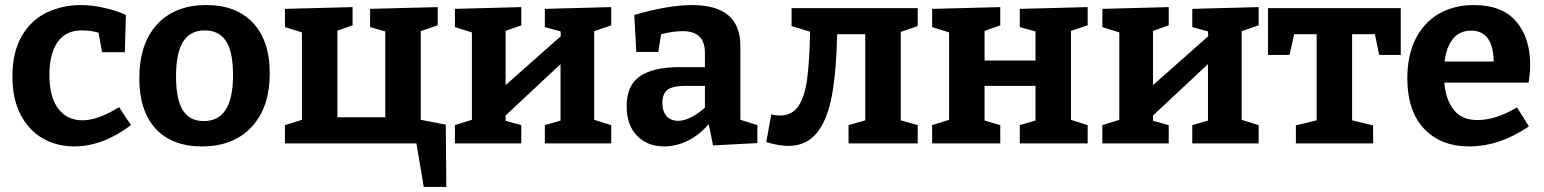

<svg xmlns="http://www.w3.org/2000/svg" viewBox="-20 -566 6094 758"><path d="M497 -72Q386 12 273 12Q203 12 147.5 -20.5Q92 -53 60.5 -115Q29 -177 29 -262Q29 -362 67 -425.5Q105 -489 166.5 -517.5Q228 -546 300 -546Q345 -546 394 -534.5Q443 -523 477 -507L473 -360H383L369 -437Q339 -446 303 -446Q239 -446 207 -399.5Q175 -353 175 -270Q175 -183 210 -137Q245 -91 305 -91Q367 -91 450 -143Z M1045 -277Q1045 -142 973.5 -65Q902 12 777 12Q659 12 594.5 -58Q530 -128 530 -257Q530 -393 600 -469.5Q670 -546 795 -546Q913 -546 979 -475.5Q1045 -405 1045 -277ZM675 -264Q675 -173 702 -130.5Q729 -88 784 -88Q843 -88 871.5 -133.5Q900 -179 900 -270Q900 -361 872.5 -403.5Q845 -446 788 -446Q731 -446 703 -401.5Q675 -357 675 -264Z M1740 -74 1742 172H1653L1624 0H1105V-72L1172 -93V-438L1105 -459V-531L1372 -538V-466L1312 -445V-103H1501V-442L1441 -459V-531L1708 -538V-466L1641 -443V-93Z M2393 -538V-466L2326 -443V-93L2393 -72V0H2131V-72L2193 -90V-313L1976 -110V-89L2038 -72V0H1776V-72L1843 -93V-438L1776 -459V-531L2038 -538V-466L1976 -444V-230L2194 -423L2193 -442L2131 -459V-531Z M2903 -93 2970 -72V-1L2795 8L2778 -76Q2741 -33 2695.5 -10.5Q2650 12 2602 12Q2536 12 2495 -30Q2454 -72 2454 -147Q2454 -229 2506.5 -265Q2559 -301 2664 -301H2763V-356Q2763 -401 2741 -422Q2719 -443 2675 -443Q2637 -443 2590 -431L2579 -361H2492L2484 -507Q2619 -546 2712 -546Q2807 -546 2855 -506Q2903 -466 2903 -382ZM2657 -89Q2681 -89 2708.5 -103Q2736 -117 2763 -141V-227H2687Q2636 -227 2615.5 -211.5Q2595 -196 2595 -161Q2595 -125 2612 -107Q2629 -89 2657 -89Z M3603 -463 3536 -440V-91L3603 -72V0H3330V-72L3396 -91V-431H3285Q3282 -286 3264.5 -190Q3247 -94 3205.5 -42Q3164 10 3092 10Q3055 10 3005 -5L3025 -114Q3042 -110 3059 -110Q3107 -110 3132 -147Q3157 -184 3166.5 -254Q3176 -324 3178 -441L3105 -463V-534H3603Z M4274 -538V-466L4208 -444V-93L4274 -72V0H4006V-72L4068 -90V-227H3867V-90L3929 -72V0H3660V-72L3727 -93V-438L3660 -459V-531L3929 -538V-466L3867 -444V-327H4068V-442L4006 -459V-531Z M4949 -538V-466L4882 -443V-93L4949 -72V0H4687V-72L4749 -90V-313L4532 -110V-89L4594 -72V0H4332V-72L4399 -93V-438L4332 -459V-531L4594 -538V-466L4532 -444V-230L4750 -423L4749 -442L4687 -459V-531Z M4986 -349V-534H5510V-349H5425L5408 -431H5318V-91L5401 -71V0H5096V-71L5178 -91V-431H5089L5071 -349Z M5969 -142 6016 -67Q5900 12 5780 12Q5668 12 5602 -58Q5536 -128 5536 -257Q5536 -346 5568 -411Q5600 -476 5659.5 -511Q5719 -546 5799 -546Q5910 -546 5965.5 -481.5Q6021 -417 6021 -310Q6021 -279 6015 -240H5682Q5688 -171 5720 -131.5Q5752 -92 5813 -92Q5885 -92 5969 -142ZM5683 -323H5877Q5875 -445 5788 -445Q5742 -445 5716 -412.5Q5690 -380 5683 -323Z"/></svg>

Font: Bitter Pro
Style: Bold
Weight: 700
Designer: Sol Matas, and Bitter project Authors
Foundry: Sol Matas
Version: Version 1.010